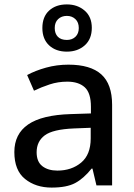

<svg xmlns="http://www.w3.org/2000/svg" viewBox="-20 -840 608 870"><path d="M290 -547Q390 -547 439 -503Q488 -459 488 -365V0H417L399 -76H395Q359 -31 320.5 -10.5Q282 10 214 10Q142 10 93.5 -29Q45 -68 45 -151Q45 -233 107.5 -276Q170 -319 300 -323L392 -326V-356Q392 -419 364 -444.5Q336 -470 285 -470Q243 -470 205 -457.5Q167 -445 134 -429L103 -500Q140 -520 188.5 -533.5Q237 -547 290 -547ZM315 -258Q219 -254 182.5 -226.5Q146 -199 146 -150Q146 -107 172 -87Q198 -67 240 -67Q304 -67 347.5 -103Q391 -139 391 -213V-261ZM283 -606Q233 -606 202.5 -634.5Q172 -663 172 -713Q172 -764 202.5 -792Q233 -820 283 -820Q331 -820 363.5 -792Q396 -764 396 -714Q396 -663 364 -634.5Q332 -606 283 -606ZM283 -659Q307 -659 322 -673.5Q337 -688 337 -713Q337 -739 321.5 -753.5Q306 -768 283 -768Q259 -768 243.5 -753.5Q228 -739 228 -713Q228 -688 242 -673.5Q256 -659 283 -659Z"/></svg>

Font: Noto Sans Kayah Li Medium
Style: Regular
Weight: 500
Designer: Monotype Design Team, Sérgio Martins
Foundry: Monotype Imaging Inc.
Version: Version 2.002; ttfautohint (v1.8.4.7-5d5b)